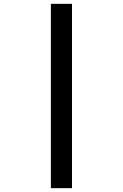

<svg xmlns="http://www.w3.org/2000/svg" viewBox="-20 -810 640 1000"><path d="M245 170H355V-790H245Z"/></svg>

Font: CommitMono
Style: Bold
Weight: 700
Monospace: yes
Designer: Eigil Nikolajsen
Foundry: Eigil Nikolajsen
Version: Version 1.143